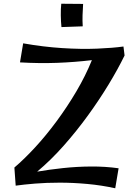

<svg xmlns="http://www.w3.org/2000/svg" viewBox="-20 -982 744 1028"><path d="M597 26Q524 10 448 3Q372 -4 300 -4Q228 -4 167.5 1Q107 6 64 12L57 -85Q110 -130 168.5 -193.5Q227 -257 283.5 -333.5Q340 -410 389 -493Q438 -576 472 -660Q380 -649 285.5 -645.5Q191 -642 87 -648L104 -750Q211 -731 313 -724.5Q415 -718 499.5 -721.5Q584 -725 641 -733L647 -685Q612 -613 562 -530.5Q512 -448 451 -364Q390 -280 321.5 -202.5Q253 -125 179 -63Q243 -74 317 -82Q391 -90 467.5 -90.5Q544 -91 615 -81ZM309 -837Q306 -866 305.5 -900Q305 -934 308 -962L425 -961Q423 -930 422 -900.5Q421 -871 423 -841Z"/></svg>

Font: Marhey
Style: Regular
Weight: 400
Designer: Nur Syamsi & Bustanul Arifin
Foundry: Namelatype
Version: Version 1.000; ttfautohint (v1.8.4.7-5d5b)